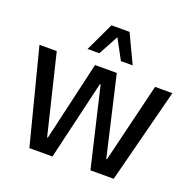

<svg xmlns="http://www.w3.org/2000/svg" viewBox="-153 -1058 1211 1211"><g transform="rotate(20 452.5 -452.5)"><path d="M170 0 7 -634H123L252 -102H257L380 -634H526L649 -102H654L783 -634H899L736 0H580L455 -531H450L325 0ZM525 -713 421 -905H513L604 -713ZM301 -713 392 -905H484L380 -713Z"/></g></svg>

Font: Matangi
Style: Bold
Weight: 700
Designer: Prashant Pant
Foundry: The Graphic Ant
Version: Version 3.002